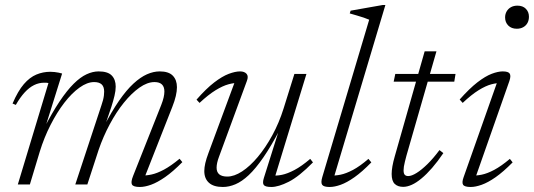

<svg xmlns="http://www.w3.org/2000/svg" viewBox="-20 -735 2128 765"><path d="M553 -20.5 545.5 -36Q562.5 -35 584.2 -39.8Q606 -44.5 633.5 -59.2Q661 -74 695.5 -102.5L706.5 -89Q669 -51 638 -29.5Q607 -8 582 1Q557 10 537.5 10Q511 10 505.8 0.2Q500.5 -9.5 510.5 -34.5L622.5 -317Q629 -333.5 632 -346.8Q635 -360 635 -370.5Q635 -389 625.2 -398.5Q615.5 -408 595.5 -408Q567 -408 535.5 -385.8Q504 -363.5 473.5 -325.8Q443 -288 417 -239.2Q391 -190.5 373 -138L328 0H280L384 -315Q388 -326.5 390.5 -336.2Q393 -346 394 -354.5Q395 -363 395 -370Q395 -389.5 385 -398.8Q375 -408 355 -408Q327.5 -408 296.8 -386Q266 -364 236.5 -325.8Q207 -287.5 181.5 -237.5Q156 -187.5 138.5 -131L99 0H51L173 -404Q170.5 -405 166.5 -405.2Q162.5 -405.5 156.5 -405.5Q135 -405.5 115.8 -396Q96.5 -386.5 78.5 -367Q60.5 -347.5 43 -317L30 -322.5Q51.5 -372.5 75 -399.8Q98.5 -427 125 -438Q151.5 -449 180.5 -449Q189 -449 197.5 -448Q206 -447 213.8 -445.5Q221.5 -444 227.5 -442L158 -220H153.5Q187.5 -286 217.2 -330.5Q247 -375 273.5 -401.2Q300 -427.5 324.8 -439Q349.5 -450.5 373 -450.5Q409.5 -450.5 425.2 -434.2Q441 -418 441 -390Q441 -373.5 436.2 -353.5Q431.5 -333.5 423.5 -308.5L396 -227.5H392Q424.5 -290.5 454.2 -333.5Q484 -376.5 511.8 -402Q539.5 -427.5 565.5 -439Q591.5 -450.5 616.5 -450.5Q652 -450.5 668.5 -433.5Q685 -416.5 685 -387.5Q685 -372 680.5 -352.5Q676 -333 666.5 -309Z M1031.5 -26.5 1093 -221.5H1096.5Q1060.5 -153 1029.5 -108Q998.5 -63 971 -37.2Q943.5 -11.5 918 -0.8Q892.5 10 868 10Q831 10 812.5 -6.8Q794 -23.5 794 -53.5Q794 -67.5 798 -85Q802 -102.5 810.5 -125L919.5 -419.5L931.5 -404Q913.5 -405.5 890.5 -399.2Q867.5 -393 839 -375.5Q810.5 -358 775 -325L763 -338Q801.5 -382 833.5 -406.5Q865.5 -431 891.5 -440.8Q917.5 -450.5 936.5 -450.5Q954 -450.5 962.5 -440.8Q971 -431 963.5 -412L853 -111.5Q848 -98.5 845.5 -87.2Q843 -76 843 -67Q843 -49 853.8 -40.2Q864.5 -31.5 885.5 -31.5Q913 -31.5 944.5 -52Q976 -72.5 1007 -109.5Q1038 -146.5 1065 -196Q1092 -245.5 1110 -303L1153 -440.5H1201L1073 -22L1064.5 -36Q1081.5 -34 1103.5 -38.5Q1125.5 -43 1153.5 -57.8Q1181.5 -72.5 1216 -102L1227 -88Q1171.5 -31.5 1130.5 -10.8Q1089.5 10 1061 10Q1037 10 1031 2Q1025 -6 1031.5 -26.5Z M1451 -656.5Q1442 -660.5 1429.2 -664.8Q1416.5 -669 1402.2 -673.2Q1388 -677.5 1373.5 -681.5L1377 -692.5L1504.5 -715H1515.5L1308.5 -22L1297.5 -36Q1315 -34.5 1337 -39Q1359 -43.5 1386.8 -58.2Q1414.5 -73 1448 -102L1459.5 -88Q1423 -50.5 1392.5 -29Q1362 -7.5 1337.5 1.2Q1313 10 1293.5 10Q1270 10 1263.8 1.5Q1257.5 -7 1264 -29Z M1548.5 -409.5 1555 -440.5H1795L1790 -409.5ZM1599.5 -115Q1596 -101.5 1593.2 -90.5Q1590.5 -79.5 1589.2 -71.2Q1588 -63 1588 -56.5Q1588 -43.5 1592.8 -38.5Q1597.5 -33.5 1606.5 -33.5Q1620 -33.5 1639.8 -45.8Q1659.5 -58 1683 -81Q1706.5 -104 1731 -137L1746.5 -125Q1723.5 -91 1701.5 -65.8Q1679.5 -40.5 1659.2 -23.8Q1639 -7 1620.8 1.2Q1602.5 9.5 1586.5 9.5Q1565 9.5 1552.8 -2.2Q1540.5 -14 1540.5 -42Q1540.5 -55 1543.5 -72.5Q1546.5 -90 1553 -112.5L1672 -530.5H1719Z M1827 -28.5 1964 -416.5 1977.5 -404Q1960 -405 1937.5 -399Q1915 -393 1886.8 -375.5Q1858.5 -358 1823.5 -325L1811.5 -338.5Q1850.5 -382.5 1882.2 -407Q1914 -431.5 1939.2 -441Q1964.5 -450.5 1983 -450.5Q2005.5 -450.5 2011 -441.5Q2016.5 -432.5 2009.5 -412L1872 -20.5L1860 -36Q1877 -34.5 1899.2 -39Q1921.5 -43.5 1949.2 -58.2Q1977 -73 2011.5 -102L2022.5 -88Q1985.5 -50.5 1954.8 -29Q1924 -7.5 1899.2 1.2Q1874.5 10 1855.5 10Q1831 10 1825.2 1.2Q1819.5 -7.5 1827 -28.5ZM1992.5 -665.5Q1992.5 -679 1998.8 -689.8Q2005 -700.5 2016 -706.5Q2027 -712.5 2041.5 -712.5Q2063 -712.5 2075.2 -700Q2087.5 -687.5 2087.5 -668.5Q2087.5 -654.5 2081.8 -643.8Q2076 -633 2065 -626.8Q2054 -620.5 2039 -620.5Q2018 -620.5 2005.2 -633.2Q1992.5 -646 1992.5 -665.5Z"/></svg>

Font: Newsreader 16pt 16pt Light
Style: Italic
Weight: 300
Italic angle: -17°
Version: Version 1.003